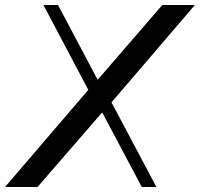

<svg xmlns="http://www.w3.org/2000/svg" viewBox="-46 -750 801 770"><path d="M-25.8 0 318.1 -401.3 333.7 -416.3 605.1 -730H735.6L395.5 -332.9L372.9 -309.6L104.4 0ZM522.7 0 353.7 -318.2 392.5 -355.7 581.2 0ZM324.6 -358.5 128.2 -730H186.7L362 -399Z"/></svg>

Font: Savate ExtraLight
Style: Italic
Weight: 200
Italic angle: -11°
Designer: Max Esnée
Foundry: Plomb Type
Version: Version 2.000